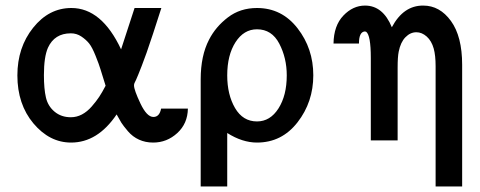

<svg xmlns="http://www.w3.org/2000/svg" viewBox="-20 -509 1740 696"><path d="M43 -235.8Q43 -336.9 100.1 -408.4Q157.2 -480 238.8 -480Q348.6 -480 418.9 -330.1L467.8 -480H564.9Q548.8 -429.2 534.9 -387.2Q521 -345.2 511.5 -318.1Q502 -291 493.9 -270.5Q485.8 -250 481.4 -239Q477.1 -228 473.6 -220.5Q470.2 -212.9 468.5 -210Q466.8 -207 466.3 -204.6Q465.8 -202.1 465.8 -199.2Q465.8 -183.1 489 -134Q512.2 -85 536.1 -85Q558.1 -85 564 -115.2H661.1Q660.2 -61 622.6 -26.6Q585 7.8 535.2 7.8Q507.3 7.8 484.1 -2.7Q460.9 -13.2 443.8 -33.2Q426.8 -53.2 419.9 -64.2Q413.1 -75.2 402.8 -94.2Q334 7.8 237.8 7.8Q159.7 7.8 101.3 -61.5Q43 -130.9 43 -235.8ZM139.2 -236.8Q139.2 -187 146.5 -155.5Q153.8 -124 178 -104Q202.1 -84 236.8 -84Q257.8 -84 276.9 -94Q295.9 -104 312.5 -123Q329.1 -142.1 339.6 -158Q350.1 -173.8 362.8 -198.2Q349.6 -240.2 344.2 -258.1Q338.9 -275.9 326.4 -306.9Q314 -337.9 303 -351.6Q292 -365.2 274.9 -376.7Q257.8 -388.2 236.8 -388.2Q177.7 -388.2 153.8 -335.9Q139.2 -302.7 139.2 -236.8Z M707.5 167V-221.2Q707.5 -307.1 737.8 -365.2Q761.7 -412.1 806.2 -446Q850.6 -480 911.6 -480Q1001.5 -480 1058.6 -406.5Q1115.7 -333 1115.7 -236.1Q1115.7 -139.2 1058.6 -65.7Q1001.5 7.8 911.6 7.8Q858.4 7.8 803.7 -26.9V167ZM803.7 -235.8Q803.7 -166 832 -117.4Q860.4 -68.8 911.6 -68.8Q959.5 -68.8 989.5 -116Q1019.5 -163.1 1019.5 -235.8Q1019.5 -298.8 992.4 -350.8Q965.3 -402.8 911.6 -402.8Q863.8 -402.8 833.7 -356Q803.7 -309.1 803.7 -235.8Z M1189 -351.1Q1189.9 -416 1224.6 -452.4Q1259.3 -488.8 1303.2 -488.8Q1368.2 -488.8 1400.4 -410.2Q1442.4 -489.3 1514.2 -488.8Q1574.2 -488.8 1614.7 -432.9Q1655.3 -377 1655.3 -273.9V167H1559.1V-269Q1559.1 -308.1 1552.2 -333Q1544.4 -360.8 1526.9 -376.5Q1509.3 -392.1 1489.3 -392.1Q1467.3 -392.1 1449.7 -374Q1432.1 -356 1425.3 -321.8Q1421.4 -302.7 1421.4 -264.2V0H1324.2V-298.8Q1324.2 -381.8 1307.1 -394L1302.2 -395Q1281.2 -393.1 1281.2 -351.1Z"/></svg>

Font: CMU Bright
Style: SemiBold
Weight: 600
Version: Version 0.7.0